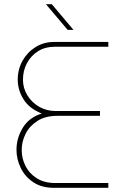

<svg xmlns="http://www.w3.org/2000/svg" viewBox="-20 -900 589 920"><path d="M238 0Q180 0 140 -26.5Q100 -53 79.5 -95Q59 -137 59 -182Q59 -238 89 -287.5Q119 -337 180 -356Q120 -380 92.5 -424.5Q65 -469 65 -518Q65 -568 88 -609Q111 -650 150.5 -674.5Q190 -699 239 -699H499V-676H242Q197 -676 163 -655Q129 -634 109.5 -598Q90 -562 90 -518Q90 -478 111 -443.5Q132 -409 167.5 -388.5Q203 -368 248 -368H459V-345H255Q198 -345 160 -321Q122 -297 103 -259.5Q84 -222 84 -181Q84 -141 102 -105Q120 -69 156 -46Q192 -23 245 -23H499V0ZM304 -757 200 -880H228L332 -757Z"/></svg>

Font: MuseoModerno Thin
Style: Regular
Weight: 100
Designer: Pablo Cosgaya, Héctor Gatti, Marcela Romero, and the Authors of The MuseoModerno Project.
Foundry: Omnibus-Type Team
Version: Version 1.003